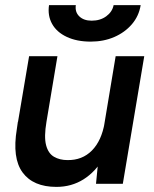

<svg xmlns="http://www.w3.org/2000/svg" viewBox="-20 -720 605 752"><path d="M356 0 365 -92 433 -500H545L461 0ZM48 -228 94 -500H205L162 -243ZM162 -243Q152 -184 160.5 -151.5Q169 -119 191.5 -106Q214 -93 244 -93Q302 -92 340 -130.5Q378 -169 390 -240L432 -238Q419 -158 386.5 -102.5Q354 -47 307 -17.5Q260 12 201 12Q110 12 68.5 -44.5Q27 -101 46 -215L50 -243ZM335 -557Q281 -557 241.5 -575.5Q202 -594 184 -626.5Q166 -659 172 -700H277Q273 -673 290.5 -656Q308 -639 339 -639Q373 -639 396.5 -656.5Q420 -674 425 -700H531Q524 -657 496.5 -625Q469 -593 427.5 -575Q386 -557 335 -557Z"/></svg>

Font: Figtree Light SemiBold
Style: Italic
Weight: 600
Italic angle: -9.5°
Version: Version 2.001;gftools[0.9.30]